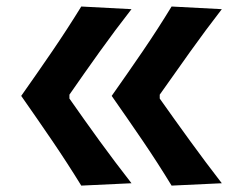

<svg xmlns="http://www.w3.org/2000/svg" viewBox="-20 -579 761 601"><path d="M517.1 2Q474.6 -67.9 426.8 -138.2Q378.9 -208.5 329.6 -278.8Q378.9 -348.6 426.8 -418.7Q474.6 -488.8 517.1 -558.6L674.3 -550.3Q623 -483.9 575 -416.7Q526.9 -349.6 480 -282.7V-270.5Q526.9 -204.1 575 -137.9Q623 -71.8 674.3 -5.4ZM234.4 2Q191.4 -67.9 143.6 -138.2Q95.7 -208.5 46.4 -278.8Q95.7 -348.6 143.6 -418.7Q191.4 -488.8 234.4 -558.6L391.6 -550.3Q339.8 -483.9 291.7 -416.7Q243.7 -349.6 197.3 -282.7V-270.5Q243.7 -204.1 291.7 -137.9Q339.8 -71.8 391.6 -5.4Z"/></svg>

Font: Pinar DS4-SemiBold
Style: Regular
Weight: 600
Designer: Amin Abedi
Version: Version 2.000